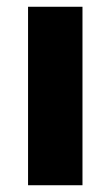

<svg xmlns="http://www.w3.org/2000/svg" viewBox="-20 -548 327 568"><path d="M63 0V-528H224V0Z"/></svg>

Font: Bricolage Grotesque 12pt ExtraBold
Style: Regular
Weight: 800
Designer: Mathieu Triay
Foundry: Atelier Triay
Version: Version 1.001; ttfautohint (v1.8.4.7-5d5b);gftools[0.9.33.de